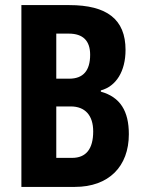

<svg xmlns="http://www.w3.org/2000/svg" viewBox="-20 -734 566 754"><path d="M252 -714H64V0H274C407 0 486 -80 486 -207C486 -298 452 -353 376 -374V-379C436 -395 473 -454 473 -538C473 -658 400 -714 252 -714ZM252 -425H201V-602H250C306 -602 334 -574 334 -519C334 -457 307 -425 252 -425ZM201 -316H258C314 -316 346 -281 346 -218C346 -149 318 -114 263 -114H201Z"/></svg>

Font: Noto Sans Hebrew ExtraCondensed
Style: Bold
Weight: 700
Width: 2
Designer: Monotype Design Team
Foundry: Monotype Imaging Inc.
Version: Version 2.004